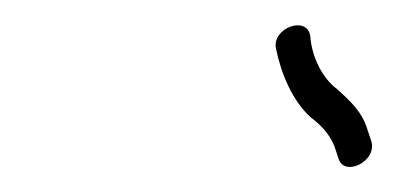

<svg xmlns="http://www.w3.org/2000/svg" viewBox="-20 -669 313 151"><path d="M272 -558 269 -567C265 -581 255 -590 245 -599C233 -608 225 -625 224 -641C221 -657 194 -647 197 -631C201 -611 210 -590 224 -577C232 -571 239 -564 243 -554L246 -545C250 -529 277 -542 272 -558Z"/></svg>

Font: Electronic
Style: LtIt
Weight: 300
Version: Version 1.011